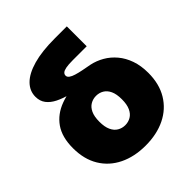

<svg xmlns="http://www.w3.org/2000/svg" viewBox="-200 -865 1013 1013"><g transform="rotate(-45 307.0 -358.5)"><path d="M307.1 11.7Q223.6 11.7 160.2 -19.3Q96.7 -50.3 61.3 -108.9Q25.9 -167.5 25.9 -250Q25.9 -332.5 61.3 -383.1Q96.7 -433.6 160.2 -457Q223.6 -480.5 307.1 -480.5V-443.4Q258.3 -451.7 216.3 -462.4Q174.3 -473.1 143.3 -488.5Q112.3 -503.9 95 -526.6Q77.6 -549.3 77.6 -582Q77.6 -625.5 110.1 -658.2Q142.6 -690.9 207 -709.2Q271.5 -727.5 367.7 -727.5H457.5V-579.1H354Q320.3 -579.1 302 -575.4Q283.7 -571.8 276.4 -564.9Q269 -558.1 269 -548.3Q269 -537.6 279.8 -529.8Q290.5 -522 309.1 -516.4Q327.6 -510.7 351.8 -505.9Q376 -501 403.3 -496.1Q439.9 -488.3 473.4 -469Q506.8 -449.7 532.7 -418.9Q558.6 -388.2 573.5 -345.9Q588.4 -303.7 588.4 -249.5Q588.4 -167.5 553 -108.9Q517.6 -50.3 454.3 -19.3Q391.1 11.7 307.1 11.7ZM307.1 -140.6Q330.6 -140.6 349.6 -151.9Q368.7 -163.1 379.9 -187.3Q391.1 -211.4 391.1 -250Q391.1 -289.1 379.9 -313Q368.7 -336.9 349.6 -348.1Q330.6 -359.4 307.1 -359.4Q284.2 -359.4 264.9 -348.1Q245.6 -336.9 234.4 -313Q223.1 -289.1 223.1 -250Q223.1 -211.4 234.4 -187.3Q245.6 -163.1 264.9 -151.9Q284.2 -140.6 307.1 -140.6Z"/></g></svg>

Font: Inter 24pt Black
Style: Regular
Weight: 900
Designer: Rasmus Andersson
Foundry: rsms
Version: Version 4.001;git-66647c0bb